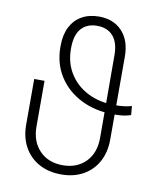

<svg xmlns="http://www.w3.org/2000/svg" viewBox="-84 -806 761 885"><g transform="rotate(10 297.0 -363.5)"><path d="M528.8 -357.4 532.2 -315.9Q522.9 -312.5 510.5 -309.8Q498 -307.1 483.9 -305.9Q469.7 -304.7 454.1 -304.7Q366.7 -304.7 299.6 -338.4Q232.4 -372.1 194.6 -431.6Q156.7 -491.2 156.7 -569.3V-573.7Q156.7 -626 175.5 -662.4Q194.3 -698.7 228.3 -718Q262.2 -737.3 308.1 -737.3Q376.5 -737.3 416.7 -694.3Q457 -651.4 457 -576.2V-188.5Q457 -128.4 432.6 -83.7Q408.2 -39.1 364 -14.6Q319.8 9.8 261.7 9.8Q202.1 9.8 157.5 -14.9Q112.8 -39.6 88.1 -84.2Q63.5 -128.9 63.5 -188.5V-401.9H111.8V-188.5Q111.8 -118.2 152.8 -75.7Q193.8 -33.2 261.7 -33.2Q327.6 -33.2 368.7 -74.7Q409.7 -116.2 409.7 -188.5L408.7 -574.7Q408.7 -632.8 382.1 -663.3Q355.5 -693.8 307.1 -693.8Q259.8 -693.8 232.9 -663.6Q206.1 -633.3 206.1 -571.8V-567.9Q206.1 -503.4 237.1 -453.6Q268.1 -403.8 323.2 -375.7Q378.4 -347.7 451.2 -347.7Q462.9 -347.7 473.6 -348.4Q484.4 -349.1 494.1 -350.3Q503.9 -351.6 512.7 -353.5Q521.5 -355.5 528.8 -357.4Z"/></g></svg>

Font: Inter 18pt ExtraLight
Style: Regular
Weight: 250
Designer: Rasmus Andersson
Foundry: rsms
Version: Version 4.001;git-66647c0bb